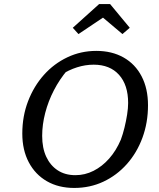

<svg xmlns="http://www.w3.org/2000/svg" viewBox="-20 -918 784 947"><path d="M346 9Q269 9 211.5 -24Q154 -57 122 -117.5Q90 -178 90 -259Q90 -345 118.5 -419Q147 -493 196.5 -548.5Q246 -604 312.5 -635.5Q379 -667 455 -667Q532 -667 589.5 -634.5Q647 -602 678.5 -541.5Q710 -481 710 -399Q710 -313 682.5 -238.5Q655 -164 605.5 -108.5Q556 -53 490 -22Q424 9 346 9ZM352 -54Q399 -54 441.5 -75.5Q484 -97 518.5 -136Q553 -175 576 -229Q586 -256 594 -288.5Q602 -321 607 -353Q612 -385 612 -410Q612 -499 567 -549Q522 -599 442 -599Q401 -599 360 -586Q319 -573 278 -547L313 -573Q274 -527 246 -473Q218 -419 203 -361Q188 -303 188 -248Q188 -188 208 -145Q228 -102 264.5 -78Q301 -54 352 -54ZM523 -898 620 -781 584 -750 488 -831 367 -750 339 -781 469 -898Z"/></svg>

Font: Piazzolla Thin Medium
Style: Italic
Weight: 500
Italic angle: -11.3°
Version: Version 2.005